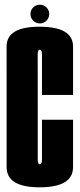

<svg xmlns="http://www.w3.org/2000/svg" viewBox="-20 -794 340 818"><path d="M149 4Q8.2 4 8.2 -82.1Q8.2 -168.2 8.2 -339.8Q8.2 -511.2 8.1 -595.8Q8 -680.2 148.2 -680.2Q291.2 -680.2 291.2 -595.8Q291.2 -511.2 291.2 -389.5H158.8Q158.8 -542 158.8 -562.1Q158.8 -582.2 149.9 -582.2Q140.5 -582.2 140.6 -562.1Q140.8 -542 140.8 -339.8Q140.8 -135.2 140.8 -114.6Q140.8 -94 149.8 -94Q158.8 -94 158.8 -114.8Q158.8 -135.5 158.8 -284H291.2Q291.2 -168.2 291.2 -82.1Q291.2 4 149 4ZM149.9 -694.2Q133.4 -694.2 121.6 -705.9Q109.9 -717.6 109.9 -734.2Q109.9 -750.8 121.6 -762.4Q133.2 -774 149.9 -774Q166.2 -774 177.9 -762.4Q189.6 -750.8 189.6 -734.3Q189.6 -717.8 178 -706Q166.5 -694.2 149.9 -694.2Z"/></svg>

Font: Anybody UltraCondensed Thin
Style: Regular
Weight: 100
Width: 1
Designer: Tyler Finck
Foundry: Etcetera Type Company
Version: Version 1.110